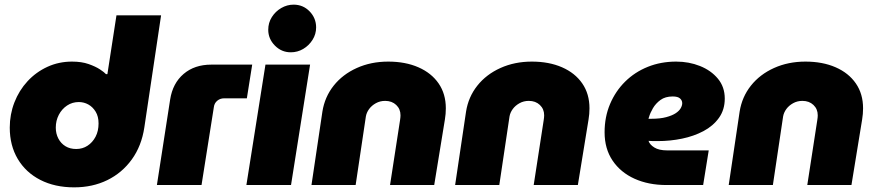

<svg xmlns="http://www.w3.org/2000/svg" viewBox="-20 -796 3768 826"><path d="M299 10Q216 10 153.5 -22Q91 -54 56.5 -112Q22 -170 22 -247Q22 -304 42 -355.5Q62 -407 98.5 -446.5Q135 -486 184 -508.5Q233 -531 290 -531Q331 -531 361 -520.5Q391 -510 410 -497.5Q429 -485 436 -477H442L481 -730H673L601 -248Q589 -168 547 -110Q505 -52 441.5 -21Q378 10 299 10ZM308 -155Q335 -155 356.5 -169Q378 -183 391 -207.5Q404 -232 404 -265Q404 -295 391.5 -315.5Q379 -336 360 -346.5Q341 -357 319 -357Q291 -357 268.5 -342Q246 -327 233 -302Q220 -277 220 -247Q220 -221 231 -200Q242 -179 261.5 -167Q281 -155 308 -155Z M655 0 712 -368Q723 -438 770 -478Q817 -518 889 -518H1065L1042 -373H944Q927 -373 914.5 -362.5Q902 -352 900 -335L847 0Z M1040 0 1122 -518H1314L1232 0ZM1231 -571Q1191 -571 1162.5 -600Q1134 -629 1134 -668Q1134 -698 1149.5 -722.5Q1165 -747 1190 -761.5Q1215 -776 1243 -776Q1284 -776 1312 -747Q1340 -718 1340 -678Q1340 -649 1324.5 -624.5Q1309 -600 1284.5 -585.5Q1260 -571 1231 -571Z M1320 0 1367 -316Q1377 -379 1415.5 -427.5Q1454 -476 1515 -503.5Q1576 -531 1650 -531Q1724 -531 1780 -506.5Q1836 -482 1867 -437Q1898 -392 1898 -330Q1898 -319 1897 -306Q1896 -293 1894 -282L1848 0H1658L1701 -279Q1702 -284 1702.5 -290.5Q1703 -297 1703 -300Q1703 -327 1684.5 -344.5Q1666 -362 1637 -362Q1615 -362 1597 -352Q1579 -342 1568 -327Q1557 -312 1554 -295L1510 0Z M1938 0 1985 -316Q1995 -379 2033.5 -427.5Q2072 -476 2133 -503.5Q2194 -531 2268 -531Q2342 -531 2398 -506.5Q2454 -482 2485 -437Q2516 -392 2516 -330Q2516 -319 2515 -306Q2514 -293 2512 -282L2466 0H2276L2319 -279Q2320 -284 2320.5 -290.5Q2321 -297 2321 -300Q2321 -327 2302.5 -344.5Q2284 -362 2255 -362Q2233 -362 2215 -352Q2197 -342 2186 -327Q2175 -312 2172 -295L2128 0Z M2847 0Q2770 0 2710 -27Q2650 -54 2615.5 -105Q2581 -156 2581 -227Q2581 -293 2604.5 -348.5Q2628 -404 2669.5 -445Q2711 -486 2767 -508.5Q2823 -531 2889 -531Q2944 -531 2991.5 -512Q3039 -493 3068.5 -457.5Q3098 -422 3098 -372Q3098 -324 3073 -289Q3048 -254 3006.5 -232Q2965 -210 2914 -199.5Q2863 -189 2810 -189Q2800 -189 2790 -189Q2780 -189 2770 -190Q2775 -174 2795 -161.5Q2815 -149 2850 -149H3029L3005 0ZM2770 -285Q2773 -285 2776 -285Q2779 -285 2782 -285Q2820 -285 2846 -292Q2872 -299 2887 -309Q2902 -319 2908.5 -330.5Q2915 -342 2915 -352Q2915 -364 2905.5 -372.5Q2896 -381 2874 -381Q2842 -381 2821.5 -366Q2801 -351 2789 -330.5Q2777 -310 2772 -292Q2771 -290 2770.5 -288Q2770 -286 2770 -285Z M3115 0 3162 -316Q3172 -379 3210.5 -427.5Q3249 -476 3310 -503.5Q3371 -531 3445 -531Q3519 -531 3575 -506.5Q3631 -482 3662 -437Q3693 -392 3693 -330Q3693 -319 3692 -306Q3691 -293 3689 -282L3643 0H3453L3496 -279Q3497 -284 3497.5 -290.5Q3498 -297 3498 -300Q3498 -327 3479.5 -344.5Q3461 -362 3432 -362Q3410 -362 3392 -352Q3374 -342 3363 -327Q3352 -312 3349 -295L3305 0Z"/></svg>

Font: MuseoModerno Black
Style: Italic
Weight: 900
Italic angle: -9°
Designer: Pablo Cosgaya, Héctor Gatti, Marcela Romero, and the Authors of The MuseoModerno Project.
Foundry: Omnibus-Type Team
Version: Version 1.003